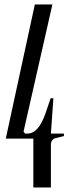

<svg xmlns="http://www.w3.org/2000/svg" viewBox="-20 -831 303 851"><path d="M207.8 -238.9V-216.7H5.6L38.9 -238.9ZM93.3 -235.6 5.6 -216.7 134.4 -811.1H212.2L84.4 -247.8ZM127.8 0V-224.4L101.1 -238.9Q151.1 -238.9 182.2 -330L204.4 -395.6H216.7L205.6 -238.9H263.3V-227.8L226.7 -218.9Q205.6 -213.3 205.6 -188.9V0Z"/></svg>

Font: Le Murmure
Style: Regular
Weight: 600
Width: 2
Designer: Jeremy Landes, Alexander Slobzheninov (Cyrillic)
Foundry: Velvetyne Type Foundry
Version: Version 1.0